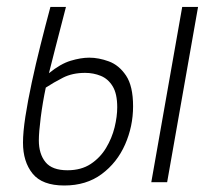

<svg xmlns="http://www.w3.org/2000/svg" viewBox="-20 -538 626 567"><path d="M169.9 9.8Q104.5 9.8 76.2 -25.4Q47.9 -60.5 47.9 -116.7Q47.9 -147.5 54.9 -193.4Q62 -239.3 73.7 -293.9Q85.4 -348.6 99.9 -406Q114.3 -463.4 128.9 -517.6H174.8Q156.2 -447.3 143.6 -397Q130.9 -346.2 124.5 -321.8Q158.7 -349.6 188.7 -358.6Q218.8 -367.7 243.7 -367.7Q271.5 -367.7 301.5 -356.7Q331.5 -345.7 352.3 -314.7Q373 -283.7 373 -224.1Q373 -165 349.4 -111.3Q325.7 -57.6 280.3 -23.9Q234.9 9.8 169.9 9.8ZM115.2 -279.3Q106 -235.8 100.3 -191.4Q94.7 -147 94.7 -123.5Q94.7 -83.5 114.3 -59.3Q133.8 -35.2 179.2 -35.2Q219.7 -35.2 247.8 -53.7Q275.9 -72.3 293.2 -101.1Q310.5 -129.9 318.4 -161.9Q326.2 -193.8 326.2 -221.2Q326.2 -261.2 312.7 -283.2Q299.3 -305.2 277.6 -314Q255.9 -322.8 231.4 -322.8Q193.8 -322.8 166 -308.6Q138.2 -294.4 115.2 -279.3ZM426.8 0 518.1 -517.6H564.9L473.6 0Z"/></svg>

Font: CaskaydiaCove NF ExtraLight
Style: Italic
Weight: 200
Italic angle: -10°
Designer: Aaron Bell
Foundry: Saja Typeworks
Version: Version 2111.001; VTT 6.35;Nerd Fonts 3.2.1